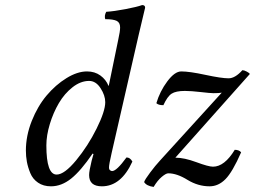

<svg xmlns="http://www.w3.org/2000/svg" viewBox="-20 -718 996 750"><path d="M161.1 -149.9Q161.1 -36.1 201.2 -36.1Q231.4 -36.1 277.6 -92Q323.7 -147.9 357.4 -215.8Q391.1 -283.7 391.1 -318.8Q391.1 -345.2 372.8 -373.5Q354.5 -401.9 328.1 -401.9Q294.9 -401.9 263.4 -377.2Q231.9 -352.5 210 -315.2Q188 -277.8 174.6 -233.4Q161.1 -189 161.1 -149.9ZM81.1 -129.9Q81.1 -187.5 104 -245.4Q127 -303.2 162.1 -345Q197.3 -386.7 239.7 -412.8Q282.2 -439 319.8 -439Q350.1 -439 372.1 -423.1Q394 -407.2 403.8 -382.8H404.8L441.9 -563Q449.2 -595.7 449.2 -610.8Q449.2 -629.9 435.8 -636.5Q422.4 -643.1 391.1 -643.1Q386.7 -657.2 395 -671.9Q425.8 -673.8 470.5 -682.4Q515.1 -690.9 535.2 -698.2Q546.9 -698.2 546.9 -688Q540.5 -662.6 522 -583L416 -120.1Q405.8 -75.7 405.8 -64Q405.8 -56.2 409.9 -53Q414.1 -49.8 418 -49.8Q435.5 -49.8 474.1 -103Q488.3 -103 497.1 -86.9Q453.1 9.8 377.9 9.8Q328.1 9.8 328.1 -34.2Q328.1 -49.8 337.9 -89.8L345.2 -116.2L341.8 -118.2Q295.9 -50.8 258.1 -20.5Q220.2 9.8 179.2 9.8Q149.4 9.8 128.7 -4.4Q107.9 -18.6 98.4 -41.7Q88.9 -64.9 85 -86.2Q81.1 -107.4 81.1 -129.9ZM543 -6.8Q545.9 -16.6 566.4 -43.9Q586.9 -71.3 605 -90.8L846.2 -356Q836.4 -354 814 -354Q801.8 -354 764.2 -358.4Q726.6 -362.8 702.1 -362.8Q667 -362.8 650.4 -352.1Q633.8 -341.3 618.2 -307.1Q598.6 -307.1 590.8 -314.9Q604.5 -361.3 633.5 -400.1Q662.6 -439 688 -439Q720.2 -439 782.7 -425.5Q845.2 -412.1 873 -412.1Q898.4 -412.1 926.8 -443.8Q933.6 -443.8 943.6 -438.5Q953.6 -433.1 956.1 -429.2L665 -102.1Q699.7 -102.1 747.1 -84.5Q794.4 -66.9 812 -66.9Q856.9 -66.9 897 -132.8Q913.6 -132.8 921.9 -123Q888.2 -45.9 860.6 -18.1Q833 9.8 798.8 9.8Q753.9 9.8 712.9 -15.1Q671.4 -41 637.2 -41Q628.4 -41 611.8 -27.1Q595.2 -13.2 580.1 12.2Q552.2 8.3 543 -6.8Z"/></svg>

Font: Common Serif
Style: Italic
Weight: 400
Italic angle: -12°
Designer: Philipp H. Poll, Khaled Hosny
Foundry: Stefan Peev, Context Ltd.
Version: Version 1.026